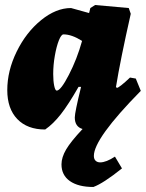

<svg xmlns="http://www.w3.org/2000/svg" viewBox="-20 -504 581 765"><path d="M438 120 466 167Q391 227 352 241Q292 241 258.5 217.5Q225 194 225 151Q225 123 243.5 91.5Q262 60 309 10Q278 1 278 -36Q278 -56 303 -158H293Q253 -88 222.5 -49Q192 -10 160 12Q89 12 49 -29.5Q9 -71 9 -145Q9 -222 46.5 -298.5Q84 -375 143.5 -423.5Q203 -472 263 -472L335 -452L340 -472L359 -484L493 -472L501 -449Q459 -263 442 -157L446 -154Q450 -154 463.5 -164.5Q477 -175 498 -195L521 -191L541 -142Q354 48 354 117Q354 130 361 136.5Q368 143 379 143Q403 143 438 120ZM307 -341Q266 -367 233 -367Q224 -367 214.5 -343Q205 -319 198.5 -282Q192 -245 192 -209Q192 -181 196 -162Q200 -143 206 -143Q222 -143 254.5 -206Q287 -269 307 -341Z"/></svg>

Font: Alegreya Black
Style: Italic
Weight: 900
Italic angle: -7°
Designer: Juan Pablo del Peral
Foundry: Huerta Tipografica
Version: Version 2.007; ttfautohint (v1.6)